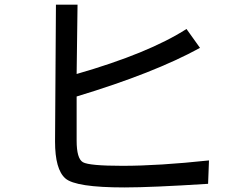

<svg xmlns="http://www.w3.org/2000/svg" viewBox="-20 -778 1040 833"><path d="M886.7 -82 882.8 19.5Q636.7 35.2 519.5 35.2Q308.6 35.2 263.7 -3.9Q218.8 -43 218.8 -164.1L222.7 -757.8H316.4L312.5 -457Q625 -546.9 789.1 -652.3L847.7 -570.3Q648.4 -460.9 312.5 -359.4V-168Q312.5 -89.8 339.8 -74.2Q367.2 -58.6 511.7 -58.6Q668 -58.6 886.7 -82Z"/></svg>

Font: Droid Sans Fallback
Style: Regular
Weight: 400
Designer: Steve Matteson
Foundry: Ascender Corporation
Version: 3.00 (Khmer version)